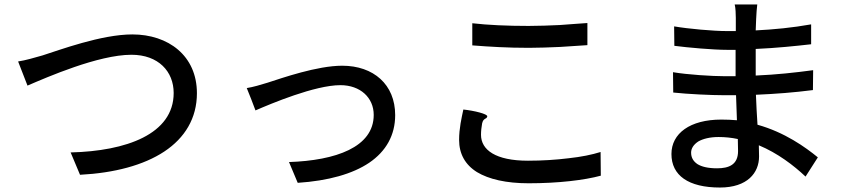

<svg xmlns="http://www.w3.org/2000/svg" viewBox="-20 -802 3800 859"><path d="M715 -124C807 -185 861 -273 861 -385C861 -553 733 -648 572 -648C433 -648 246 -578 170 -554C134 -544 95 -532 61 -527L82 -473L103 -419C189 -456 420 -557 568 -557C689 -557 757 -482 757 -386C757 -202 545 -126 296 -120L338 -20C492 -28 623 -63 715 -124Z M1632 -74C1707 -125 1748 -197 1748 -287C1748 -424 1651 -508 1511 -508C1399 -508 1242 -453 1177 -432C1148 -423 1111 -412 1084 -408L1104 -358L1123 -308C1192 -338 1389 -421 1503 -421C1592 -421 1652 -365 1652 -288C1652 -143 1481 -84 1273 -77L1312 16C1449 7 1558 -24 1632 -74Z M2486 -592C2532 -595 2576 -598 2608 -600V-699C2573 -697 2530 -693 2484 -690C2439 -688 2391 -686 2345 -686C2249 -686 2162 -690 2093 -698V-599C2169 -593 2250 -588 2346 -588C2390 -588 2439 -590 2486 -592ZM2524 -94C2468 -87 2406 -83 2342 -83C2198 -83 2132 -131 2132 -199C2132 -216 2134 -233 2137 -250C2143 -276 2157 -267 2160 -281C2163 -292 2101 -307 2053 -312C2045 -274 2034 -228 2034 -176C2034 -114 2061 -65 2114 -32C2167 0 2245 18 2345 18C2478 18 2594 4 2668 -16L2667 -122C2629 -110 2580 -100 2524 -94Z M3100 -68C3081 -81 3072 -98 3072 -119C3072 -138 3083 -155 3104 -169C3125 -181 3156 -189 3195 -189C3224 -189 3253 -186 3281 -180L3282 -126C3282 -65 3241 -49 3188 -49C3148 -49 3119 -56 3100 -68ZM3361 -523V-583C3452 -587 3539 -596 3609 -604V-693C3525 -678 3442 -670 3361 -666L3363 -717C3364 -744 3366 -765 3368 -782H3267C3271 -767 3272 -738 3272 -722V-663H3232C3172 -663 3059 -673 2996 -684L2997 -597C3058 -589 3171 -579 3233 -579H3271V-461H3223C3166 -461 3055 -468 2991 -479L2992 -388C3057 -381 3161 -376 3221 -376H3273L3277 -264C3254 -266 3232 -267 3207 -267C3067 -267 2984 -205 2984 -113C2984 -17 3060 37 3201 37C3324 37 3376 -29 3376 -102L3375 -152C3459 -117 3531 -62 3584 -12L3639 -98C3584 -143 3491 -210 3369 -244L3365 -311L3362 -378C3453 -382 3531 -388 3617 -399L3618 -488C3536 -477 3454 -468 3361 -464Z"/></svg>

Font: GenSekiGothic2 TW M
Style: Regular
Weight: 500
Version: Version 2.100;PS 2.1;hotconv 16.6.51;makeotf.lib2.5.65220 DE